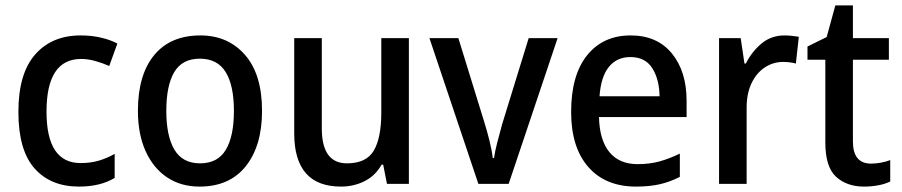

<svg xmlns="http://www.w3.org/2000/svg" viewBox="-20 -680 3334 710"><path d="M272 10Q167 10 107.5 -57.5Q48 -125 48 -266Q48 -408 110 -478.5Q172 -549 278 -549Q320 -549 355 -540.5Q390 -532 414 -519L384 -436Q359 -447 332 -454.5Q305 -462 280 -462Q152 -462 152 -267Q152 -77 278 -77Q315 -77 345.5 -86Q376 -95 404 -111V-22Q351 10 272 10Z M949 -270Q949 -141 889 -65.5Q829 10 718 10Q649 10 598 -24Q547 -58 518.5 -121Q490 -184 490 -270Q490 -403 550 -476Q610 -549 721 -549Q823 -549 886 -477Q949 -405 949 -270ZM595 -270Q595 -177 625 -126.5Q655 -76 720 -76Q785 -76 815 -126Q845 -176 845 -270Q845 -364 814.5 -413.5Q784 -463 719 -463Q654 -463 624.5 -413.5Q595 -364 595 -270Z M1492 -539V0H1411L1397 -71H1391Q1368 -30 1328 -10Q1288 10 1241 10Q1068 10 1068 -187V-539H1170V-205Q1170 -76 1263 -76Q1335 -76 1362.5 -123.5Q1390 -171 1390 -263V-539Z M1749 0 1568 -539H1675L1771 -228Q1781 -196 1790 -160Q1799 -124 1802 -96H1807Q1810 -119 1819 -154Q1828 -189 1837 -221L1935 -539H2042L1861 0Z M2312 -549Q2410 -549 2464.5 -482.5Q2519 -416 2519 -307V-247H2195Q2197 -162 2233.5 -117.5Q2270 -73 2338 -73Q2382 -73 2418.5 -83Q2455 -93 2494 -112V-26Q2457 -7 2419 1.5Q2381 10 2332 10Q2219 10 2155.5 -62.5Q2092 -135 2092 -266Q2092 -402 2151 -475.5Q2210 -549 2312 -549ZM2311 -469Q2261 -469 2231.5 -432.5Q2202 -396 2197 -324H2419Q2418 -387 2392 -428Q2366 -469 2311 -469Z M2881 -549Q2894 -549 2908 -547.5Q2922 -546 2934 -544L2923 -445Q2913 -448 2900 -449.5Q2887 -451 2876 -451Q2839 -451 2808 -430.5Q2777 -410 2759 -372Q2741 -334 2741 -282V0H2639V-539H2719L2733 -445H2738Q2760 -489 2796 -519Q2832 -549 2881 -549Z M3201 -75Q3219 -75 3238 -78.5Q3257 -82 3272 -88V-9Q3255 0 3229 5Q3203 10 3175 10Q3112 10 3072 -26Q3032 -62 3032 -154V-459H2966V-508L3037 -543L3069 -660H3134V-539H3267V-459H3134V-157Q3134 -75 3201 -75Z"/></svg>

Font: Noto Sans Tamil SemiCondensed Medium
Style: Regular
Weight: 500
Width: 4
Designer: Jelle Bosma - Monotype Design Team
Foundry: Monotype Imaging Inc.
Version: Version 2.004; ttfautohint (v1.8.4.7-5d5b)